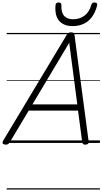

<svg xmlns="http://www.w3.org/2000/svg" viewBox="-54 -1150 824 1545"><path d="M-10 14Q-26 13 -31.5 4.5Q-37 -4 -28 -19L482 -868Q489 -880 496.5 -885Q504 -890 519 -890Q532 -890 538 -884.5Q544 -879 546 -864L659 -14Q661 -1 655 6Q649 13 634 14Q620 14 614.5 9Q609 4 607 -10L574 -260H177L27 -9Q18 5 11 9.5Q4 14 -10 14ZM207 -310H568L503 -806ZM530 -940Q459 -940 422 -982.5Q385 -1025 393 -1110Q394 -1120 400 -1125Q406 -1130 418 -1130Q429 -1130 434.5 -1125Q440 -1120 440 -1110Q437 -1051 461.5 -1023Q486 -995 534 -995Q588 -995 626.5 -1024.5Q665 -1054 680 -1109Q684 -1120 689.5 -1125Q695 -1130 707 -1130Q719 -1130 724.5 -1124.5Q730 -1119 728 -1108Q714 -1051 686 -1013.5Q658 -976 618.5 -958Q579 -940 530 -940ZM0 365H750V375H0ZM0 -20H750V0H0ZM0 -505H750V-500H0ZM0 -885H750V-875H0Z"/></svg>

Font: Playwrite IS Guides
Style: Regular
Weight: 400
Designer: Veronika Burian, José Scaglione
Foundry: TypeTogether
Version: Version 1.003